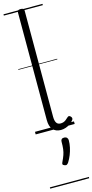

<svg xmlns="http://www.w3.org/2000/svg" viewBox="-195 -975 691 1436"><g transform="rotate(-15 151.0 -257.5)"><path d="M192 17Q152 17 130 -8Q108 -33 108 -82V-916Q108 -926 114 -930.5Q120 -935 133 -935Q147 -935 153.5 -930.5Q160 -926 160 -916V-94Q160 -63 170 -47Q180 -31 202 -31Q213 -31 223 -34Q233 -37 243 -44.5Q253 -52 263 -62Q269 -68 275.5 -68Q282 -68 289 -60Q294 -55 295.5 -48.5Q297 -42 293 -35Q282 -19 265.5 -7.5Q249 4 230 10.5Q211 17 192 17ZM148 278Q137 274 135.5 267.5Q134 261 141 248Q153 223 160 203Q167 183 170 160Q173 137 173 102Q173 91 179 84.5Q185 78 198 78Q213 78 220.5 86Q228 94 228 106Q228 133 222 161Q216 189 205.5 215.5Q195 242 180 266Q173 276 166 279.5Q159 283 148 278ZM0 410H302V420H0ZM0 -20H302V0H0ZM0 -505H302V-500H0ZM0 -930H302V-920H0Z"/></g></svg>

Font: Playwrite DE Grund Guides
Style: Regular
Weight: 400
Designer: Veronika Burian, José Scaglione
Foundry: TypeTogether
Version: Version 1.003